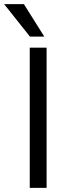

<svg xmlns="http://www.w3.org/2000/svg" viewBox="-60 -903 327 923"><path d="M153 -727H84L-40 -883H55ZM164 0H83V-674H164Z"/></svg>

Font: Hind Colombo
Style: Regular
Weight: 400
Designer: Jyotish Sonowal, Aditi Pimprikar
Foundry: Indian Type Foundry
Version: Version 1.000;PS 1.0;hotconv 1.0.86;makeotf.lib2.5.63406; tt